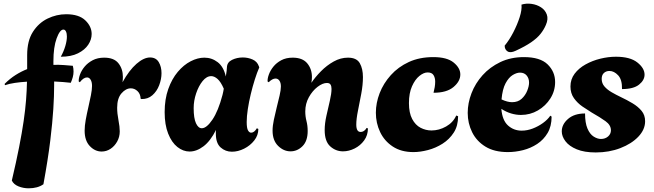

<svg xmlns="http://www.w3.org/2000/svg" viewBox="-20 -816 3539 1039"><path d="M135 203Q106 203 80 192.5Q54 182 44 161Q68 59 83.5 -20Q99 -99 108 -161Q117 -223 121 -274.5Q125 -326 126 -374Q92 -372 61 -367.5Q30 -363 7 -355L5 -362Q34 -391 65 -410.5Q96 -430 127 -442V-518Q127 -595 158 -643.5Q189 -692 237.5 -715.5Q286 -739 338 -739Q407 -739 441.5 -706Q476 -673 476 -632Q476 -602 457.5 -574Q439 -546 402 -527.5Q365 -509 309 -509Q325 -538 333.5 -567Q342 -596 342 -618Q342 -635 337 -645.5Q332 -656 323 -656Q304 -656 286.5 -608.5Q269 -561 269 -484V-465Q298 -466 324.5 -464Q351 -462 374 -460Q376 -453 377 -445Q378 -437 378 -429Q378 -414 374 -399Q370 -384 363 -368Q345 -370 322 -372Q299 -374 273 -375V-353Q273 -298 268.5 -226Q264 -154 252 -55Q240 44 215 181Q184 203 135 203Z M530 4Q494 4 466 -25.5Q438 -55 438 -109Q438 -135 444 -168Q450 -201 458 -235.5Q466 -270 472 -300.5Q478 -331 478 -351Q478 -372 470.5 -384.5Q463 -397 451 -397Q432 -397 412 -371L406 -375Q405 -391 413 -413Q421 -435 438 -455.5Q455 -476 481.5 -490Q508 -504 544 -504Q597 -504 621 -473.5Q645 -443 645 -400Q645 -393 644.5 -385.5Q644 -378 643 -371Q679 -436 718.5 -470.5Q758 -505 792 -505Q824 -505 839 -480Q854 -455 854 -420Q854 -388 841.5 -355Q829 -322 804.5 -300.5Q780 -279 745 -280L741 -282Q740 -308 724 -323Q708 -338 688 -338Q661 -338 637.5 -311Q614 -284 614 -233Q614 -202 621 -166Q628 -130 628 -105Q628 -75 614 -50Q600 -25 578 -10.5Q556 4 530 4Z M1235 5Q1200 5 1174 -18Q1148 -41 1148 -93Q1148 -98 1148 -103Q1148 -108 1149 -113Q1119 -53 1081.5 -24.5Q1044 4 1006 4Q971 4 940 -20.5Q909 -45 890 -93Q871 -141 871 -209Q871 -279 890.5 -334Q910 -389 942 -427Q974 -465 1012 -484.5Q1050 -504 1086 -504Q1126 -504 1158 -479.5Q1190 -455 1202 -402Q1205 -419 1206.5 -433Q1208 -447 1208 -452Q1209 -479 1235.5 -492Q1262 -505 1294 -505Q1322 -505 1347 -494Q1372 -483 1381 -457L1383 -451Q1371 -424 1359 -386Q1347 -348 1337 -306.5Q1327 -265 1321 -225.5Q1315 -186 1315 -156Q1315 -123 1322 -110.5Q1329 -98 1339 -98Q1356 -98 1370 -122L1378 -118Q1378 -84 1356 -56Q1334 -28 1301 -11.5Q1268 5 1235 5ZM1072 -122Q1098 -122 1129.5 -168.5Q1161 -215 1184 -302Q1186 -311 1188 -319.5Q1190 -328 1191 -336Q1175 -373 1157.5 -388.5Q1140 -404 1123 -404Q1098 -404 1076.5 -377.5Q1055 -351 1041.5 -311Q1028 -271 1028 -231Q1028 -176 1040.5 -149Q1053 -122 1072 -122Z M1552 3Q1515 3 1485 -26.5Q1455 -56 1455 -109Q1455 -135 1462 -168Q1469 -201 1477.5 -235Q1486 -269 1493 -299Q1500 -329 1500 -348Q1500 -368 1492 -379.5Q1484 -391 1471 -391Q1454 -391 1434 -371L1428 -375Q1427 -391 1435 -413Q1443 -435 1459.5 -455.5Q1476 -476 1502 -490Q1528 -504 1564 -504Q1617 -504 1642.5 -473.5Q1668 -443 1668 -399Q1668 -383 1665 -368Q1686 -399 1717 -430.5Q1748 -462 1785.5 -483Q1823 -504 1863 -504Q1910 -504 1927 -474Q1944 -444 1944 -399Q1944 -357 1935 -309Q1926 -261 1917 -216.5Q1908 -172 1908 -142Q1908 -102 1931 -102Q1943 -102 1952 -109.5Q1961 -117 1964 -124L1971 -121Q1971 -84 1950.5 -56Q1930 -28 1899 -12.5Q1868 3 1836 3Q1797 3 1767 -24Q1737 -51 1737 -112Q1737 -148 1746.5 -190Q1756 -232 1765 -271Q1774 -310 1774 -335Q1774 -350 1768.5 -358.5Q1763 -367 1749 -367Q1726 -367 1698.5 -346Q1671 -325 1651.5 -290Q1632 -255 1632 -213Q1632 -186 1638.5 -161Q1645 -136 1645 -107Q1645 -53 1617 -25Q1589 3 1552 3Z M2217 7Q2151 7 2105.5 -23Q2060 -53 2037 -101.5Q2014 -150 2014 -206Q2014 -259 2034.5 -312Q2055 -365 2095 -409.5Q2135 -454 2192.5 -480.5Q2250 -507 2325 -507Q2399 -507 2435 -477.5Q2471 -448 2471 -413Q2471 -376 2434 -345Q2397 -314 2326 -314Q2330 -329 2332.5 -344.5Q2335 -360 2335 -374Q2335 -395 2326 -409.5Q2317 -424 2294 -424Q2273 -424 2249.5 -405Q2226 -386 2209.5 -349Q2193 -312 2193 -258Q2193 -205 2210.5 -172Q2228 -139 2256 -124.5Q2284 -110 2315 -110Q2356 -110 2394 -131.5Q2432 -153 2449 -191L2459 -187Q2459 -135 2435.5 -98.5Q2412 -62 2375 -38.5Q2338 -15 2296 -4Q2254 7 2217 7Z M2728 7Q2655 7 2607 -22.5Q2559 -52 2535 -100.5Q2511 -149 2511 -205Q2511 -258 2531.5 -311.5Q2552 -365 2591.5 -409Q2631 -453 2687.5 -480Q2744 -507 2815 -507Q2903 -507 2943.5 -467.5Q2984 -428 2984 -372Q2984 -324 2958.5 -283.5Q2933 -243 2891 -218.5Q2849 -194 2799 -194Q2773 -194 2746 -202Q2719 -210 2693 -227Q2698 -165 2729 -137Q2760 -109 2803 -109Q2833 -109 2863 -120.5Q2893 -132 2918.5 -150.5Q2944 -169 2958 -190L2965 -185Q2965 -133 2943.5 -96.5Q2922 -60 2887 -37Q2852 -14 2810.5 -3.5Q2769 7 2728 7ZM2751 -263Q2783 -263 2803 -281.5Q2823 -300 2833 -325Q2843 -350 2843 -369Q2843 -392 2830 -407.5Q2817 -423 2794 -423Q2776 -423 2754.5 -410Q2733 -397 2716 -365.5Q2699 -334 2694 -278Q2726 -263 2751 -263ZM2770 -541Q2742 -528 2726.5 -538Q2711 -548 2711 -569Q2736 -599 2757.5 -640.5Q2779 -682 2792 -722.5Q2805 -763 2802 -791Q2828 -799 2856.5 -795Q2885 -791 2907.5 -776.5Q2930 -762 2939 -737.5Q2948 -713 2934 -681Q2923 -655 2904.5 -632Q2886 -609 2854 -587Q2822 -565 2770 -541Z M3204 9Q3142 9 3101 -8Q3060 -25 3040 -51.5Q3020 -78 3020 -105Q3020 -143 3054 -172.5Q3088 -202 3146 -202Q3146 -151 3159 -120.5Q3172 -90 3192.5 -77Q3213 -64 3232 -64Q3255 -64 3270.5 -77.5Q3286 -91 3286 -111Q3286 -139 3257 -160Q3228 -181 3182 -207Q3159 -221 3132 -239.5Q3105 -258 3086 -284.5Q3067 -311 3067 -348Q3067 -387 3089.5 -417Q3112 -447 3149 -467.5Q3186 -488 3229 -498.5Q3272 -509 3313 -509Q3390 -509 3429 -478Q3468 -447 3468 -412Q3468 -382 3438 -358Q3408 -334 3346 -334Q3347 -385 3325 -408.5Q3303 -432 3278 -432Q3260 -432 3248 -421Q3236 -410 3236 -389Q3236 -365 3251.5 -347.5Q3267 -330 3290.5 -316.5Q3314 -303 3339 -291Q3373 -275 3403 -257Q3433 -239 3452 -216Q3471 -193 3471 -160Q3471 -115 3434.5 -76.5Q3398 -38 3337 -14.5Q3276 9 3204 9Z"/></svg>

Font: Agbalumo
Style: Regular
Weight: 400
Designer: Raphael Alegbeleye
Foundry: Sorkin Type Co.
Version: Version 1.000; ttfautohint (v1.8.4)